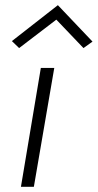

<svg xmlns="http://www.w3.org/2000/svg" viewBox="-20 -723 378 743"><path d="M138 -460 61 0H111L190 -460ZM198 -647 303 -537 338 -562 204 -703 26 -564 54 -537Z"/></svg>

Font: Jost Light
Style: Italic
Weight: 300
Italic angle: -5°
Version: Version 3.710